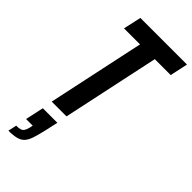

<svg xmlns="http://www.w3.org/2000/svg" viewBox="-304 -741 1084 1084"><g transform="rotate(45 238.0 -199.5)"><path d="M84 0 208 -581H80L104 -688H476L453 -581H326L202 0ZM27 289 38 238Q60 238 71.5 234Q83 230 89 220Q95 210 100 192L104 172H51L75 62H191L173 143Q163 186 153.5 215Q144 244 129.5 260Q115 276 90.5 282.5Q66 289 27 289Z"/></g></svg>

Font: Saira Condensed SemiBold
Style: Italic
Weight: 600
Width: 3
Italic angle: -12°
Designer: Hector Gatti with collaboration of the Omnibus-Type team
Foundry: Omnibus-Type
Version: Version 1.101